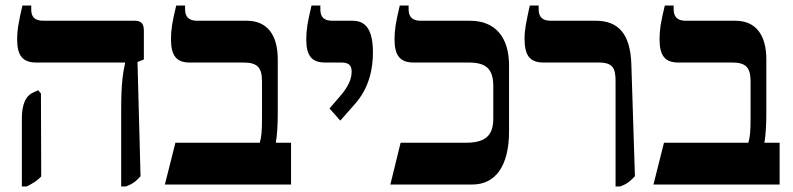

<svg xmlns="http://www.w3.org/2000/svg" viewBox="-20 -667 2867 694"><path d="M418 7H435C459 -2 471 -11 488 -30L477 -443L500 -452V-556C500 -582 490 -592 467 -592H137C108 -592 93 -604 93 -631V-647H61C48 -590 42 -561 42 -524C42 -465 63 -441 111 -441H432V-438C426 -411 418 -371 418 -275ZM59 7H76C99 -4 112 -12 129 -29L128 -329L118 -341L95 -330C74 -319 59 -291 59 -239Z M576 0H1032V-151H977C982 -180 984 -218 984 -261V-452C984 -542 945 -592 872 -592H692C662 -592 649 -607 649 -633V-647H617C603 -590 598 -560 598 -526C598 -465 618 -441 666 -441H860C909 -441 927 -424 927 -373V-240C927 -190 925 -173 919 -151H614Z M1210 -231 1262 -290C1316 -350 1328 -422 1328 -477C1328 -555 1305 -592 1255 -592H1181C1152 -592 1138 -605 1138 -632V-647H1106C1092 -587 1087 -561 1087 -525C1087 -465 1107 -441 1155 -441H1214C1241 -441 1251 -430 1251 -409C1251 -384 1242 -357 1209 -319L1171 -275Z M1391 0H1687C1769 0 1820 -64 1820 -193V-430C1820 -533 1770 -592 1679 -592H1500C1470 -592 1457 -607 1457 -633V-647H1425C1411 -588 1406 -560 1406 -525C1406 -465 1427 -441 1475 -441H1673C1735 -441 1763 -420 1763 -356V-239C1763 -177 1735 -151 1663 -151H1428Z M2205 7H2222C2246 -2 2257 -11 2275 -30L2262 -436C2258 -544 2216 -592 2133 -592H1970C1941 -592 1927 -606 1927 -633V-647H1895C1882 -588 1876 -559 1876 -528C1876 -465 1896 -441 1945 -441H2144C2196 -441 2205 -420 2205 -373Z M2342 0H2798V-151H2743C2748 -180 2750 -218 2750 -261V-452C2750 -542 2711 -592 2638 -592H2458C2428 -592 2415 -607 2415 -633V-647H2383C2369 -590 2364 -560 2364 -526C2364 -465 2384 -441 2432 -441H2626C2675 -441 2693 -424 2693 -373V-240C2693 -190 2691 -173 2685 -151H2380Z"/></svg>

Font: Noto Serif Hebrew SemiCondensed
Style: Bold
Weight: 700
Width: 4
Designer: Monotype Design Team
Foundry: Monotype Imaging Inc.
Version: Version 2.004